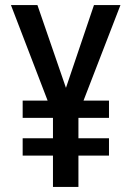

<svg xmlns="http://www.w3.org/2000/svg" viewBox="-20 -734 518 754"><path d="M239 -389 127 -714H23L167 -339H69V-271H188V-191H69V-123H188V0H288V-123H408V-191H288V-271H408V-339H308L453 -714H349Z"/></svg>

Font: Noto Sans Sinhala Condensed Medium
Style: Regular
Weight: 500
Width: 3
Designer: Jelle Bosma - Monotype Design Team
Foundry: Monotype Imaging Inc.
Version: Version 2.006